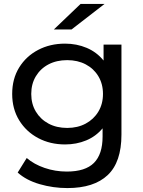

<svg xmlns="http://www.w3.org/2000/svg" viewBox="-20 -757 730 977"><path d="M323 200Q250 200 181.5 180Q113 160 70 121L116 47Q153 79 207 97.5Q261 116 320 116Q414 116 458 72Q502 28 502 -62V-104Q468 -63 418.5 -42.5Q369 -22 311 -22Q235 -22 174 -54.5Q113 -87 77.5 -145Q42 -203 42 -279Q42 -356 77.5 -413.5Q113 -471 174 -503Q235 -535 311 -535Q370 -535 421 -513.5Q472 -492 507 -449V-530H598V-72Q598 68 528 134Q458 200 323 200ZM322 -106Q375 -106 416 -128Q457 -150 480.5 -189Q504 -228 504 -279Q504 -330 480.5 -369Q457 -408 416 -429.5Q375 -451 322 -451Q268 -451 227 -429.5Q186 -408 162.5 -369Q139 -330 139 -279Q139 -228 162.5 -189Q186 -150 227 -128Q268 -106 322 -106ZM254 -607 390 -737H512L344 -607Z"/></svg>

Font: Montserrat Medium
Style: Regular
Weight: 500
Designer: Julieta Ulanovsky
Foundry: Julieta Ulanovsky
Version: Version 9.000; ttfautohint (v1.8.4.7-5d5b)